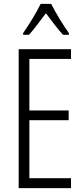

<svg xmlns="http://www.w3.org/2000/svg" viewBox="-20 -1060 432 987"><path d="M243 -1040H189C168 -996 127 -930 99 -890V-881H129C155 -909 188 -956 216 -992C245 -954 276 -911 304 -881H334V-890C311 -921 266 -994 243 -1040ZM345 -93V-144H131V-442H333V-492H131V-757H345V-807H76V-93Z"/></svg>

Font: Noto Sans Kannada UI ExtraCondensed Light
Style: Regular
Weight: 300
Width: 2
Designer: Jelle Bosma - Monotype Design Team
Foundry: Monotype Imaging Inc.
Version: Version 2.005